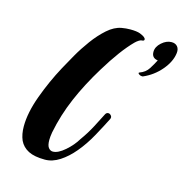

<svg xmlns="http://www.w3.org/2000/svg" viewBox="-88 -633 700 723"><g transform="rotate(15 262.5 -271.5)"><path d="M149 7Q108 7 84.5 -5Q61 -17 50 -40Q40 -63 40 -94Q40 -147 64.5 -214Q89 -281 122 -342Q135 -366 153.5 -398.5Q172 -431 195.5 -463Q219 -495 245.5 -518.5Q272 -542 300 -547Q317 -550 333 -550Q359 -550 372 -545Q395 -536 395 -527Q395 -521 385 -521Q381 -521 374 -516.5Q367 -512 361 -506Q317 -462 264 -375Q221 -305 192 -237.5Q163 -170 149 -99Q146 -81 146 -69Q146 -48 153 -39Q160 -30 170 -30Q190 -30 216.5 -53Q243 -76 259 -103Q280 -132 296.5 -163.5Q313 -195 324 -217Q328 -224 335 -224Q341 -224 346 -218Q351 -212 347 -204Q332 -174 309.5 -133Q287 -92 260 -60Q235 -30 206.5 -11.5Q178 7 149 7ZM421 -391Q414 -391 408.5 -395.5Q403 -400 408 -402Q431 -410 443 -429Q455 -448 463 -464Q439 -467 439 -491Q439 -511 457.5 -527.5Q476 -544 496 -544Q511 -544 519 -534.5Q527 -525 525 -509Q521 -475 492.5 -441.5Q464 -408 424 -391Z"/></g></svg>

Font: Praise
Style: Regular
Weight: 400
Designer: Robert E. Leuschke
Foundry: Robert E. Leuschke
Version: Version 1.100; ttfautohint (v1.8.3)